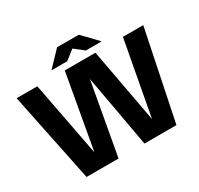

<svg xmlns="http://www.w3.org/2000/svg" viewBox="-174 -1067 1334 1284"><g transform="rotate(-30 493.0 -425.0)"><path d="M146 0 4 -690H164L296 0ZM253 0 376 -690H517L393 0ZM593 0 469 -690H613L740 0ZM697 0 825 -690H982L840 0ZM565 -735 418 -850H577L687 -735ZM299 -735 409 -850H568L421 -735Z"/></g></svg>

Font: Radio Canada Big
Style: Regular
Weight: 400
Designer: Étienne Aubert Bonn
Foundry: Coppers and Brasses
Version: Version 1.001